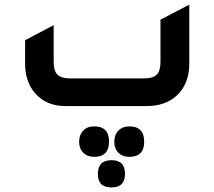

<svg xmlns="http://www.w3.org/2000/svg" viewBox="-20 -464 938 840"><path d="M266.1 0Q181.2 0 132.8 -57.1Q89.8 -106.9 89.8 -186V-288.1L214.8 -354V-193.8Q214.8 -153.8 231.4 -137.5Q248 -121.1 286.1 -121.1H611.8Q649.9 -121.1 666 -137.9Q682.1 -154.8 682.1 -193.8V-377.9L808.1 -443.8V-186Q808.1 -95.2 751 -43.9Q701.2 0 623 0ZM392.1 222.2Q362.3 222.2 344.2 204.1Q326.2 186 326.2 155.8Q326.2 126 344 107.4Q361.8 88.9 392.1 88.9Q457 88.9 457 155.8Q457 222.2 392.1 222.2ZM545.9 222.2Q516.1 222.2 498 204.1Q480 186 480 155.8Q480 126 498 107.4Q516.1 88.9 545.9 88.9Q610.8 88.9 610.8 155.8Q610.8 222.2 545.9 222.2ZM467.8 356Q407.7 356 408.2 296.9Q408.2 236.8 467.8 236.8Q526.9 236.8 526.9 296.9Q526.9 356 467.8 356Z"/></svg>

Font: Tajawal
Style: Bold
Weight: 700
Designer: Boutros Fonts
Foundry: Created by Boutros International 2017
Version: Version 1.700